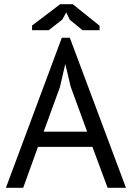

<svg xmlns="http://www.w3.org/2000/svg" viewBox="-20 -890 625 910"><path d="M8 0ZM418 -194H160L90 0H8L273 -711H311L577 0H490ZM187 -266H393L315 -479L290 -585H289L264 -477ZM265 -870H325L452 -768V-747H371L311 -796L294 -831L275 -797L211 -747H132V-769Z"/></svg>

Font: PT Sans
Style: Regular
Weight: 400
Designer: A.Korolkova, O.Umpeleva, V.Yefimov
Foundry: ParaType Ltd
Version: Version 2.003